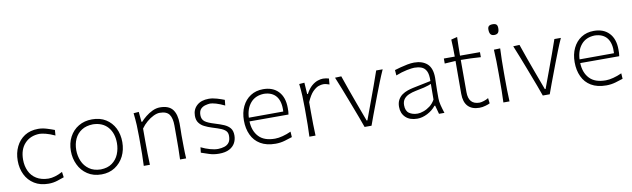

<svg xmlns="http://www.w3.org/2000/svg" viewBox="-44 -1247 5844 1775"><g transform="rotate(-10 2878.5 -360.0)"><path d="M303.3 9.5C332.4 9.5 359.5 5.2 385.2 -2.9C410.5 -11 432.4 -18.1 450 -24.8L442.9 -76.2C393.8 -50 349 -37.1 309.5 -37.1C264.3 -38.1 227.1 -48.1 197.6 -66.7C167.6 -85.2 145.2 -110.5 130.5 -142.4C115.7 -174.3 108.1 -210 108.1 -249.5C108.1 -313.8 125.2 -364.3 160 -401.4C194.3 -438.6 240.5 -457.6 298.1 -459C311 -459 330 -456.2 355.7 -450C381 -443.8 410 -432.9 441.9 -418.1L445.7 -469.5C426.2 -477.1 402.9 -485.2 374.8 -493.8C346.7 -502.4 319.5 -506.7 294.3 -506.7C244.8 -506.7 202.4 -495.2 167.1 -472.9C131.9 -450 104.8 -419 86.2 -380.5C67.1 -341.4 57.6 -297.6 57.6 -248.6C57.6 -200.5 67.1 -156.7 86.2 -117.6C105.2 -78.6 133.3 -47.6 170 -24.8C206.7 -1.9 251 9.5 303.3 9.5Z M800.5 10C848.6 10 891 -1.9 926.7 -25.2C962.4 -48.6 990.5 -80 1010.5 -119.5C1030 -159 1040 -202.9 1040 -251.4C1040 -299.5 1030.5 -343.3 1011.4 -381.9C991.9 -420.5 964.3 -451 928.6 -473.3C892.9 -495.7 850 -506.7 800 -506.7C751.9 -506.7 709.5 -495.7 672.9 -473.8C636.2 -451.9 608.1 -421.9 587.6 -383.3C567.1 -344.8 557.1 -301 557.1 -251.4C557.1 -205.2 566.7 -162.4 585.7 -122.9C604.3 -82.9 631.9 -51 668.6 -26.7C704.8 -2.4 748.6 10 800.5 10ZM800.5 -36.7C756.7 -37.6 720.5 -48.1 692.4 -68.6C663.8 -89 642.4 -115.2 628.6 -147.6C614.8 -180 607.6 -214.8 607.6 -251.4C607.6 -290 614.8 -325.2 629 -356.2C643.3 -387.1 664.8 -412.4 693.8 -431C722.4 -449.5 758.1 -459 800.5 -460C860.5 -458.6 907.1 -438.6 940 -401C972.9 -362.9 989.5 -312.9 989.5 -251.4C989.5 -214.8 982.9 -180 969.5 -147.6C956.2 -115.2 935.7 -89 907.6 -68.6C879.5 -48.1 843.8 -37.6 800.5 -36.7Z M1197.1 0H1254.8C1252.9 -37.1 1251.9 -72.9 1251.4 -107.1C1251 -141.4 1250.5 -178.6 1250.5 -219V-341C1266.2 -363.3 1284.3 -382.9 1305.2 -400.5C1325.7 -418.1 1347.1 -431.9 1368.6 -442.4C1390 -452.4 1409 -457.6 1426.7 -457.6C1470 -457.6 1499.5 -445.7 1516.2 -422.4C1532.9 -399 1541 -364.3 1541 -318.1V-219C1541 -178.6 1541 -141.4 1540.5 -107.1C1540 -72.9 1539 -37.1 1537.6 0H1594.8C1592.4 -37.1 1591.4 -72.9 1591 -107.6C1590.5 -141.9 1590 -179.5 1590 -220.5C1590 -234.3 1590.5 -250.5 1591 -269C1591.4 -287.6 1591.4 -307.1 1591.4 -328.6C1591.4 -386.2 1579.5 -430 1555.7 -461C1531.9 -491.4 1492.4 -506.7 1437.6 -506.7C1413.8 -506.7 1390 -501 1366.7 -490C1343.3 -479 1321.9 -465.2 1302.4 -449.5C1282.9 -433.8 1266.7 -418.6 1254.3 -404.3H1247.1L1238.1 -499.5L1189 -495.7C1193.3 -458.1 1196.7 -420.5 1198.6 -381.9C1200 -343.3 1201 -306.2 1201 -270.5V-220.5C1201 -179.5 1201 -141.9 1200.5 -107.6C1200 -72.9 1198.6 -37.1 1197.1 0Z M1903.3 10C1942.9 10 1974.8 3.3 1999.5 -9.5C2024.3 -22.4 2042.4 -40 2054.3 -61.9C2065.7 -83.3 2071.4 -107.1 2071.4 -132.4C2071.4 -161 2064.8 -183.8 2051.4 -200.5C2038.1 -217.1 2019.5 -230.5 1995.7 -241C1971.9 -251 1944.3 -261 1912.4 -270.5C1869.5 -283.3 1839 -296.2 1821 -310C1802.9 -323.8 1793.8 -343.8 1793.8 -370.5C1793.8 -396.2 1800 -415.2 1811.9 -428.1C1823.8 -440.5 1838.6 -449 1855.2 -453.3C1871.9 -457.6 1886.7 -460.5 1900.5 -461C1912.4 -461 1930.5 -457.6 1954.8 -451C1979 -443.8 2005.7 -433.3 2035.7 -418.6L2041 -471C2022.4 -478.1 2000 -486.2 1972.9 -494.3C1945.7 -502.4 1919.5 -506.7 1895.2 -506.7C1847.6 -506.7 1810.5 -494.3 1783.3 -469.5C1756.2 -444.8 1742.9 -412.9 1742.9 -373.3C1742.9 -346.2 1749 -323.8 1761.9 -307.1C1774.3 -290 1791 -276.2 1811.9 -266.2C1832.4 -255.7 1855.2 -246.7 1880 -239C1915.7 -228.1 1943.8 -218.6 1964.3 -210C1984.8 -201 1999 -191 2008.1 -180C2017.1 -169 2021.4 -154.3 2021.4 -136.7C2021.4 -110 2016.2 -89.5 2005.2 -74.8C1994.3 -60 1979.5 -50 1961.4 -44.3C1943.3 -38.6 1923.3 -35.2 1901.9 -34.8C1878.1 -34.8 1852.9 -38.6 1825.7 -46.7C1798.6 -54.3 1771.4 -64.8 1743.3 -78.6L1737.6 -28.6C1757.1 -21.4 1781.4 -13.3 1810 -4.3C1838.1 5.2 1869.5 10 1903.3 10Z M2433.8 10C2464.8 10 2493.8 5.7 2521.4 -2.4C2548.6 -10.5 2571.9 -18.1 2591.4 -24.3L2588.1 -76.2C2561.4 -63.8 2534.8 -54.3 2508.6 -47.6C2482.4 -40.5 2458.6 -37.1 2437.1 -37.1C2369 -37.1 2318.6 -54.8 2285.2 -90.5C2251.4 -126.2 2233.3 -174.3 2231 -235.2H2597.1C2598.6 -244.8 2600 -254.3 2600.5 -264.3C2601 -274.3 2601 -284.8 2601 -296.7C2601 -363.8 2583.3 -415.2 2548.6 -451.9C2513.8 -488.6 2466.2 -506.7 2405.7 -506.7C2360.5 -506.7 2321 -495.7 2287.1 -473.8C2253.3 -451.9 2227.6 -421.9 2209 -383.3C2190.5 -344.8 2181.4 -301 2181.4 -251.4C2181.4 -201 2190.5 -156.2 2209 -116.7C2227.1 -77.1 2254.8 -46.2 2292.4 -23.8C2330 -1.4 2377.1 10 2433.8 10ZM2554.3 -271 2231 -270C2233.3 -326.7 2250 -372.9 2280.5 -408.6C2311 -443.8 2352.9 -461.9 2406.7 -463.3C2458.1 -461.9 2496.7 -444.8 2521.9 -412.4C2547.1 -379.5 2558.1 -332.4 2554.3 -271Z M2751.9 0H2809.5C2807.6 -37.1 2806.7 -72.9 2806.2 -107.1C2805.7 -141.4 2805.2 -178.6 2805.2 -219V-314.8C2823.8 -357.1 2842.4 -388.1 2861.9 -408.1C2881.4 -427.6 2899.5 -440.5 2917.1 -446.7C2934.3 -452.4 2949 -455.2 2961 -455.2C2969.5 -455.2 2979 -454.3 2989 -451.9C2999 -449.5 3009 -446.2 3018.6 -442.9L3023.3 -498.1C3014.8 -500.5 3005.7 -502.9 2996.7 -504.3C2987.6 -505.7 2977.6 -506.7 2967.6 -506.7C2953.3 -506.7 2937.1 -503.8 2918.6 -497.6C2900 -491.4 2881 -480.5 2861.4 -463.8C2841.9 -447.1 2823.8 -423.3 2806.7 -391.4H2800L2792.9 -499.5L2743.8 -495.7C2748.1 -458.1 2751.4 -420.5 2753.3 -381.9C2754.8 -343.3 2755.7 -306.2 2755.7 -270.5V-220.5C2755.7 -179.5 2755.7 -141.9 2755.2 -107.6C2754.8 -72.9 2753.3 -37.1 2751.9 0Z M3270 0H3335.2C3346.2 -31.4 3357.6 -62.4 3369 -92.9C3380.5 -122.9 3391.9 -153.8 3403.8 -185.2L3437.1 -273.8C3451 -310.5 3465.7 -347.6 3480.5 -385.2C3495.2 -422.4 3510.5 -459 3527.1 -495.7H3466.2C3451 -451.4 3435.2 -407.6 3419.5 -363.3C3403.3 -319 3386.7 -273.8 3370 -228.1L3306.2 -55.2H3299L3235.2 -227.6C3218.6 -272.9 3201.9 -318.1 3186.2 -362.9C3170 -407.6 3154.3 -452.9 3139 -498.1L3080 -495.7C3094.8 -459.5 3109.5 -422.9 3124.3 -385.7C3139 -348.6 3153.3 -311.9 3167.1 -275.2L3200.5 -187.6C3211.9 -157.6 3223.8 -126.7 3235.7 -94.8C3247.6 -62.9 3259 -31 3270 0Z M3765.2 9.5C3795.2 9.5 3826.7 1.4 3859.5 -15.2C3891.9 -31.9 3918.6 -53.3 3940 -80.5H3946.7L3968.6 0H4019.5C4010.5 -27.1 4003.3 -52.9 3997.1 -76.2C3991 -99.5 3988.1 -121.9 3988.1 -142.4V-211.4C3988.1 -233.8 3988.6 -256.7 3989.5 -279C3990.5 -301.4 3991 -320 3991 -334.8C3991 -395.2 3975.7 -439 3945.7 -466.2C3915.2 -493.3 3874.3 -506.7 3822.9 -506.7C3803.3 -506.7 3782.4 -504.3 3759.5 -500C3736.7 -495.7 3714.8 -490.5 3693.3 -484.8C3671.9 -478.6 3653.3 -473.3 3638.1 -469L3641.9 -418.1C3679 -432.9 3713.8 -443.3 3746.7 -450C3779 -456.2 3802.4 -459.5 3816.7 -459.5C3841 -459.5 3862.9 -456.2 3882.4 -449C3901.9 -441.9 3917.6 -428.1 3928.6 -407.1C3939.5 -386.2 3944.3 -354.8 3942.9 -312.4L3773.8 -277.6C3757.1 -274.3 3739.5 -269 3721 -262.9C3702.4 -256.7 3685.2 -247.6 3669.5 -236.7C3653.8 -225.7 3641 -211 3631 -193.3C3621 -175.7 3615.7 -153.3 3615.7 -127.1C3615.7 -86.7 3628.6 -53.8 3654.8 -28.6C3681 -3.3 3717.6 9.5 3765.2 9.5ZM3775.7 -36.2C3743.3 -36.2 3716.7 -43.8 3695.7 -58.6C3674.8 -73.3 3664.3 -98.6 3664.3 -134.3C3664.3 -158.6 3670.5 -178.1 3682.4 -192.9C3694.3 -207.6 3710 -219 3729.5 -227.1C3749 -235.2 3770 -241.9 3792.9 -246.2C3827.6 -252.9 3854.8 -258.6 3874.3 -263.3C3893.8 -268.1 3908.6 -272.4 3918.6 -276.2C3928.6 -279.5 3936.2 -282.9 3942.4 -285.7L3941.4 -139C3928.6 -115.7 3912.4 -96.7 3892.9 -81.4C3872.9 -66.2 3852.4 -54.8 3831.4 -47.6C3810.5 -40 3791.9 -36.2 3775.7 -36.2Z M4347.6 10C4366.7 10 4385.7 7.1 4404.8 1.4C4423.3 -3.8 4437.6 -9 4446.7 -14.3L4440.5 -64.3C4428.1 -56.2 4413.8 -50 4397.1 -44.8C4380.5 -39.5 4367.1 -36.7 4356.2 -36.7C4287.6 -36.7 4253.3 -75.2 4253.3 -152.9V-455.7C4283.8 -455.2 4314.8 -454.8 4346.7 -453.8C4378.6 -452.4 4409.5 -451 4440.5 -448.6V-495.7H4253.3C4253.3 -527.6 4253.8 -556.7 4254.3 -582.4C4254.8 -608.1 4255.2 -637.6 4256.7 -670.5L4199.5 -656.2C4201 -628.6 4202.4 -601.9 4202.9 -576.7C4203.3 -551 4203.8 -523.8 4203.8 -495.7H4101.4V-448.6L4203.8 -454.8C4203.8 -416.2 4203.8 -370.5 4203.3 -316.7C4202.9 -262.9 4202.9 -206.2 4202.9 -146.7C4202.9 -94.8 4215.2 -55.7 4240 -29.5C4264.8 -3.3 4300.5 10 4347.6 10Z M4572.9 0H4630.5C4628.6 -37.1 4627.1 -72.9 4626.7 -107.6C4626.2 -141.9 4625.7 -179.5 4625.7 -220.5V-270.5C4625.7 -312.9 4626.2 -352.4 4626.7 -388.1C4627.1 -423.8 4628.6 -460 4630.5 -497.6L4571.4 -495.7C4573.3 -458.6 4574.8 -422.4 4575.7 -387.1C4576.2 -351.4 4576.7 -312.9 4576.7 -270.5V-220.5C4576.7 -179.5 4576.7 -141.9 4576.2 -107.6C4575.7 -72.9 4574.3 -37.1 4572.9 0ZM4599 -629C4615.7 -629 4628.1 -633.8 4635.2 -642.9C4642.4 -651.9 4645.7 -665.7 4645.7 -684.8C4645.7 -701 4642.4 -712.4 4635.2 -719.5C4628.1 -726.2 4616.7 -729.5 4600.5 -729.5C4583.8 -729.5 4571.9 -726.2 4564.8 -720C4557.1 -713.8 4553.3 -702.9 4553.3 -688.1C4553.3 -667.6 4557.1 -652.4 4564.3 -643.3C4571.4 -633.8 4582.9 -629 4599 -629Z M4942.9 0H5008.1C5019 -31.4 5030.5 -62.4 5041.9 -92.9C5053.3 -122.9 5064.8 -153.8 5076.7 -185.2L5110 -273.8C5123.8 -310.5 5138.6 -347.6 5153.3 -385.2C5168.1 -422.4 5183.3 -459 5200 -495.7H5139C5123.8 -451.4 5108.1 -407.6 5092.4 -363.3C5076.2 -319 5059.5 -273.8 5042.9 -228.1L4979 -55.2H4971.9L4908.1 -227.6C4891.4 -272.9 4874.8 -318.1 4859 -362.9C4842.9 -407.6 4827.1 -452.9 4811.9 -498.1L4752.9 -495.7C4767.6 -459.5 4782.4 -422.9 4797.1 -385.7C4811.9 -348.6 4826.2 -311.9 4840 -275.2L4873.3 -187.6C4884.8 -157.6 4896.7 -126.7 4908.6 -94.8C4920.5 -62.9 4931.9 -31 4942.9 0Z M5538.6 10C5569.5 10 5598.6 5.7 5626.2 -2.4C5653.3 -10.5 5676.7 -18.1 5696.2 -24.3L5692.9 -76.2C5666.2 -63.8 5639.5 -54.3 5613.3 -47.6C5587.1 -40.5 5563.3 -37.1 5541.9 -37.1C5473.8 -37.1 5423.3 -54.8 5390 -90.5C5356.2 -126.2 5338.1 -174.3 5335.7 -235.2H5701.9C5703.3 -244.8 5704.8 -254.3 5705.2 -264.3C5705.7 -274.3 5705.7 -284.8 5705.7 -296.7C5705.7 -363.8 5688.1 -415.2 5653.3 -451.9C5618.6 -488.6 5571 -506.7 5510.5 -506.7C5465.2 -506.7 5425.7 -495.7 5391.9 -473.8C5358.1 -451.9 5332.4 -421.9 5313.8 -383.3C5295.2 -344.8 5286.2 -301 5286.2 -251.4C5286.2 -201 5295.2 -156.2 5313.8 -116.7C5331.9 -77.1 5359.5 -46.2 5397.1 -23.8C5434.8 -1.4 5481.9 10 5538.6 10ZM5659 -271 5335.7 -270C5338.1 -326.7 5354.8 -372.9 5385.2 -408.6C5415.7 -443.8 5457.6 -461.9 5511.4 -463.3C5562.9 -461.9 5601.4 -444.8 5626.7 -412.4C5651.9 -379.5 5662.9 -332.4 5659 -271Z"/></g></svg>

Font: Pinar Light
Style: Regular
Weight: 300
Designer: Amin Abedi
Version: Version 2.00;September 9, 2021;FontCreator 13.0.0.2683 64-bi